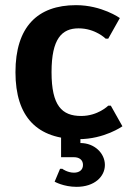

<svg xmlns="http://www.w3.org/2000/svg" viewBox="-20 -530 515 745"><path d="M285 -420C350 -420 390 -380 390 -380H400L445 -460C445 -460 375 -510 275 -510C125 -510 40 -425 40 -250C40 -75 125 10 285 10C385 10 455 -40 455 -40L410 -120H400C400 -120 360 -80 295 -80C220 -80 180 -120 180 -250C180 -380 220 -420 285 -420ZM292 -20H217V80H267C287 80 302 90 302 110C302 130 287 140 267 140C242 140 221 125 222 125H213L192 175C192 175 227 195 277 195C347 195 387 155 387 110C387 65 347 25 292 25Z"/></svg>

Font: Scada
Style: Bold
Weight: 700
Designer: Jovanny Lemonad
Foundry: Jovanny Lemonad
Version: Version 3.005